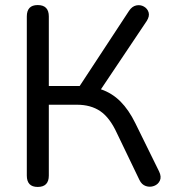

<svg xmlns="http://www.w3.org/2000/svg" viewBox="-20 -732 685 759"><path d="M129 7Q86 7 86 -38V-667Q86 -712 129 -712Q173 -712 173 -667V-392H295L490 -689Q502 -707 518.5 -710.5Q535 -714 549 -706Q563 -698 567.5 -683Q572 -668 560 -649L379 -379Q423 -364 456 -331Q489 -298 515 -245L609 -54Q619 -33 612 -18Q605 -3 589 3Q573 9 556.5 3.5Q540 -2 531 -21L442 -206Q414 -267 376.5 -292.5Q339 -318 284 -318H173V-38Q173 7 129 7Z"/></svg>

Font: Chiron GoRound TC N
Style: Regular
Weight: 350
Designer: Ryoko NISHIZUKA 西塚涼子 (kana, bopomofo & ideographs); Paul D. Hunt (Latin, Greek & Cyrillic); Sandoll Communications 산돌커뮤니
Foundry: Adobe
Version: Version 1.000;hotconv 1.1.1;makeotfexe 2.6.0